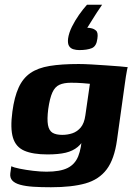

<svg xmlns="http://www.w3.org/2000/svg" viewBox="-20 -672 572 812"><path d="M195.8 119.9Q153.5 119.9 120.7 117.8Q87.9 115.6 65.3 109.3Q42.8 103.1 32 91.4Q21.2 79.7 23.6 60.8Q24.6 55.4 25.8 45.3Q27 35.3 27.7 31.2Q37.5 36.1 63.2 41.4Q88.9 46.7 120.3 50.4Q151.7 54.1 176.6 54.1Q234.2 54.1 265.7 38.5Q297.2 22.9 310.9 -11.3Q324.5 -45.6 327.4 -100.1L344.2 -98.3Q329.2 -67.8 308.8 -50.7Q288.4 -33.6 257.9 -26.2Q227.4 -18.9 181 -18.9Q119.1 -18.9 82.9 -34.6Q46.7 -50.3 34.8 -89.8Q22.8 -129.2 32.4 -200.2Q40.7 -262.1 58.8 -301.6Q76.8 -341.1 108.5 -363Q140.2 -384.9 190.1 -393.1Q240 -401.3 313.1 -401.3Q334.8 -401.3 366.5 -399.5Q398.2 -397.6 430.5 -395.4Q462.8 -393.2 487.4 -391.2Q512 -389.2 520.3 -387.9Q519 -385.3 516.9 -374.1Q514.7 -362.9 512.4 -348.4Q510.1 -333.8 508.1 -318.5L474.8 -79.8Q463.7 1.1 431.2 44.3Q398.8 87.4 341.4 103.7Q284 119.9 195.8 119.9ZM243.4 -101.6Q265.7 -101.6 286 -108.3Q306.3 -115.1 321.4 -132.8Q336.4 -150.6 341 -184.2L360.2 -317.6Q353 -318.6 329.9 -320.3Q306.8 -322.1 280.6 -322.1Q250.2 -322.1 231.3 -313.4Q212.3 -304.8 201.5 -280.9Q190.6 -257 184 -211.1Q178.5 -167.2 182.9 -143.4Q187.3 -119.5 202.2 -110.5Q217.1 -101.6 243.4 -101.6ZM314.9 -460.2Q302 -460.2 290.1 -463.8Q278.2 -467.4 271.9 -477.7Q265.6 -488.1 267.9 -508.8Q271.3 -532.8 284.1 -558.8Q297 -584.7 314.2 -609.3Q331.5 -633.9 348 -652.1H411.9Q398.3 -632.5 388.4 -617.1Q378.4 -601.8 369.6 -587.3Q360.8 -572.9 349.1 -554.5Q352.9 -554.5 356.5 -554.2Q360.1 -553.8 363.1 -553.1Q376.7 -551.1 386.3 -542.4Q395.9 -533.7 391.8 -508.2Q388.1 -476.6 368.4 -468.4Q348.6 -460.2 314.9 -460.2Z"/></svg>

Font: Genos Thin
Style: Italic
Weight: 100
Italic angle: -8°
Designer: Robert E. Leuschke
Foundry: Robert E. Leuschke
Version: Version 1.010